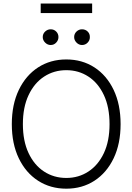

<svg xmlns="http://www.w3.org/2000/svg" viewBox="-20 -1081 766 1110"><path d="M363.3 9.8Q271.5 9.8 200.2 -36.1Q128.9 -82 88.6 -166Q48.3 -250 48.3 -363.3Q48.3 -477.1 88.9 -561.3Q129.4 -645.5 200.4 -691.4Q271.5 -737.3 363.3 -737.3Q455.1 -737.3 525.9 -691.4Q596.7 -645.5 637 -561.3Q677.2 -477.1 677.2 -363.3Q677.2 -250 637 -166Q596.7 -82 525.9 -36.1Q455.1 9.8 363.3 9.8ZM363.3 -52.2Q434.6 -52.2 491.2 -89.4Q547.9 -126.5 580.6 -196Q613.3 -265.6 613.3 -363.3Q613.3 -461.4 580.6 -531.2Q547.9 -601.1 491.2 -638.2Q434.6 -675.3 363.3 -675.3Q292 -675.3 235.1 -638.2Q178.2 -601.1 145.3 -531.2Q112.3 -461.4 112.3 -363.3Q112.3 -266.1 145 -196.3Q177.7 -126.5 234.6 -89.4Q291.5 -52.2 363.3 -52.2ZM272.9 -820.8Q254.9 -820.8 241 -834.7Q227.1 -848.6 227.1 -866.7Q227.1 -885.7 241 -898.7Q254.9 -911.6 272.9 -911.6Q292 -911.6 304.9 -898.7Q317.9 -885.7 317.9 -866.7Q317.9 -848.6 304.9 -834.7Q292 -820.8 272.9 -820.8ZM454.1 -820.8Q436 -820.8 422.4 -834.7Q408.7 -848.6 408.7 -866.7Q408.7 -885.7 422.4 -898.7Q436 -911.6 454.1 -911.6Q473.6 -911.6 486.8 -898.7Q500 -885.7 499.5 -866.7Q500 -848.6 486.8 -834.7Q473.6 -820.8 454.1 -820.8ZM512.7 -1060.5V-1005.4H215.3V-1060.5Z"/></svg>

Font: Inter Tight Light
Style: Regular
Weight: 300
Designer: Rasmus Andersson
Foundry: rsms
Version: Version 3.004